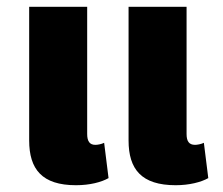

<svg xmlns="http://www.w3.org/2000/svg" viewBox="-20 -537 656 566"><path d="M204 9C245 9 279 0 300 -12L287 -116C279 -112 268 -110 261 -110C244 -110 237 -121 237 -142V-517H66V-123C66 -38 104 9 204 9ZM498 9C538 9 573 0 594 -12L581 -116C573 -112 561 -110 555 -110C537 -110 530 -121 530 -142V-517H359V-123C359 -38 397 9 498 9Z"/></svg>

Font: Noto Sans Thai UI Cond Blk
Style: Regular
Weight: 900
Width: 3
Designer: Monotype Design Team
Foundry: Monotype Imaging Inc.
Version: Version 2.000